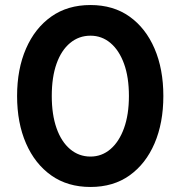

<svg xmlns="http://www.w3.org/2000/svg" viewBox="-20 -732 718 764"><path d="M340 12Q249 12 184 -34Q119 -80 83.5 -161.5Q48 -243 48 -350Q48 -457 83.5 -538.5Q119 -620 184 -666Q249 -712 340 -712Q431 -712 495.5 -666Q560 -620 595 -538.5Q630 -457 630 -350Q630 -243 595 -161.5Q560 -80 495.5 -34Q431 12 340 12ZM340 -109Q385 -109 419.5 -138.5Q454 -168 473.5 -222Q493 -276 493 -350Q493 -425 473.5 -478.5Q454 -532 419.5 -561Q385 -590 340 -590Q294 -590 259 -561Q224 -532 205 -478.5Q186 -425 186 -350Q186 -276 205 -222Q224 -168 259 -138.5Q294 -109 340 -109Z"/></svg>

Font: DM Sans 9pt
Style: Bold
Weight: 700
Designer: Colophon Foundry, Jonny Pinhorn
Foundry: Colophon Foundry
Version: Version 4.004;gftools[0.9.30]